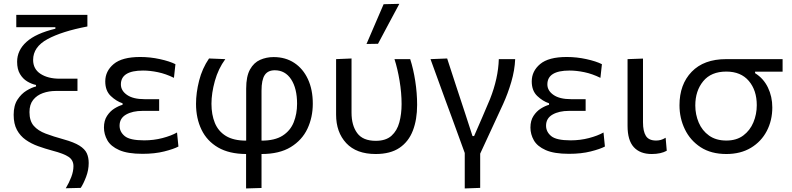

<svg xmlns="http://www.w3.org/2000/svg" viewBox="-20 -812 4232 1026"><path d="M331.5 194Q349 165 360.8 134.2Q372.5 103.5 372.5 76Q372.5 44 347 26.5Q321.5 9 260 -7Q221 -17.5 184 -30.8Q147 -44 117.5 -64.8Q88 -85.5 70.5 -117.8Q53 -150 53 -198.5Q53 -248.5 73.5 -279.8Q94 -311 121.8 -327.8Q149.5 -344.5 172.5 -350V-358Q148.5 -363 125.2 -377Q102 -391 86.8 -416.5Q71.5 -442 71.5 -482Q71.5 -543 121.5 -588.2Q171.5 -633.5 276 -658.5V-666.5H67V-732.5H447V-670.5Q310.5 -644.5 233.8 -602.8Q157 -561 157 -492Q157 -443 196.8 -417.2Q236.5 -391.5 298.5 -391.5H394V-326H278.5Q241.5 -326 209.2 -314.5Q177 -303 157.2 -278.2Q137.5 -253.5 137.5 -213Q137.5 -166 160.2 -139.8Q183 -113.5 224 -98Q265 -82.5 319.5 -67.5Q375.5 -52 404.5 -33.8Q433.5 -15.5 443.8 7Q454 29.5 454 59Q454 96.5 440.2 132.8Q426.5 169 411.5 192Z M741.5 10Q662 10 617 -10Q572 -30 553.8 -62.2Q535.5 -94.5 535.5 -130.5Q535.5 -167.5 551.8 -192.5Q568 -217.5 591.2 -232Q614.5 -246.5 635 -252V-260Q601.5 -271 572 -299Q542.5 -327 542.5 -377Q542.5 -432 587.5 -469.8Q632.5 -507.5 729.5 -507.5Q782.5 -507.5 834.8 -496Q887 -484.5 917.5 -469L909.5 -396Q866 -417.5 823.8 -426.2Q781.5 -435 744.5 -435Q626 -435 626 -361Q626 -327.5 658.8 -304.8Q691.5 -282 753 -282H830.5V-219.5H741.5Q688.5 -219.5 653.8 -199.8Q619 -180 619 -140.5Q619 -107.5 646.5 -84.8Q674 -62 750.5 -62Q801.5 -62 848.2 -74.2Q895 -86.5 926 -104L933.5 -29Q908 -15.5 857.8 -2.8Q807.5 10 741.5 10Z M1295 195V11Q1204.5 10.5 1145.2 -24Q1086 -58.5 1056.8 -119Q1027.5 -179.5 1027.5 -257Q1027.5 -316 1044 -381Q1060.5 -446 1097 -499.5L1184 -496Q1146.5 -445 1128.2 -379.5Q1110 -314 1110 -257.5Q1110 -199.5 1128.2 -155Q1146.5 -110.5 1187.2 -85.5Q1228 -60.5 1295.5 -60.5V-338.5Q1295.5 -404 1316 -440.8Q1336.5 -477.5 1370 -492.2Q1403.5 -507 1442 -507Q1505.5 -507 1552.5 -476Q1599.5 -445 1625.5 -389Q1651.5 -333 1651.5 -258Q1651.5 -185 1622.8 -124Q1594 -63 1533.5 -26Q1473 11 1377.5 11V192.5ZM1377.5 -327.5V-60.5Q1448.5 -60.5 1490 -87Q1531.5 -113.5 1549.5 -158.5Q1567.5 -203.5 1567.5 -257.5Q1567.5 -339.5 1535.8 -388Q1504 -436.5 1448.5 -436.5Q1411.5 -436.5 1394.5 -410.8Q1377.5 -385 1377.5 -327.5Z M1987.5 11Q1884.5 11 1830.2 -47.2Q1776 -105.5 1776 -199.5V-496L1858.5 -499.5V-210Q1858.5 -142 1888.8 -100.8Q1919 -59.5 1988 -59.5Q2042 -59.5 2072 -86.5Q2102 -113.5 2114 -158.2Q2126 -203 2126 -256Q2126 -316 2115.2 -380.5Q2104.5 -445 2088 -496H2172Q2189 -443.5 2199 -379Q2209 -314.5 2209 -251.5Q2209 -173 2186.2 -114Q2163.5 -55 2114.8 -22Q2066 11 1987.5 11ZM1938.5 -577Q1961.5 -630.5 1984.5 -684Q2007.5 -737 2030 -789.5L2114 -791.5Q2085 -737.5 2056.5 -684.2Q2028 -631 2000 -578Z M2463.5 195V5.5Q2446 -43 2428 -92Q2410 -141 2393 -188L2360.5 -276Q2341 -330 2320.5 -386Q2300 -442 2280.5 -496L2369.5 -499.5Q2391 -433.5 2416.5 -355.2Q2442 -277 2465.5 -206.5L2505 -85H2513.5Q2535.5 -135 2556.5 -183.8Q2577.5 -232.5 2598.5 -282.5Q2642.5 -393.5 2645.5 -496H2733Q2730.5 -436.5 2712.2 -374.2Q2694 -312 2668.5 -256Q2638.5 -190 2607.5 -124Q2576.5 -57.5 2546 9V192Z M3020.5 10Q2941 10 2896 -10Q2851 -30 2832.8 -62.2Q2814.5 -94.5 2814.5 -130.5Q2814.5 -167.5 2830.8 -192.5Q2847 -217.5 2870.2 -232Q2893.5 -246.5 2914 -252V-260Q2880.5 -271 2851 -299Q2821.5 -327 2821.5 -377Q2821.5 -432 2866.5 -469.8Q2911.5 -507.5 3008.5 -507.5Q3061.5 -507.5 3113.8 -496Q3166 -484.5 3196.5 -469L3188.5 -396Q3145 -417.5 3102.8 -426.2Q3060.5 -435 3023.5 -435Q2905 -435 2905 -361Q2905 -327.5 2937.8 -304.8Q2970.5 -282 3032 -282H3109.5V-219.5H3020.5Q2967.5 -219.5 2932.8 -199.8Q2898 -180 2898 -140.5Q2898 -107.5 2925.5 -84.8Q2953 -62 3029.5 -62Q3080.5 -62 3127.2 -74.2Q3174 -86.5 3205 -104L3212.5 -29Q3187 -15.5 3136.8 -2.8Q3086.5 10 3020.5 10Z M3462.5 11Q3400.5 11 3367 -25.5Q3333.5 -62 3333.5 -139.5V-496L3416 -499V-158.5Q3416 -110.5 3431.5 -85.8Q3447 -61 3486 -61Q3499 -61 3511 -64.2Q3523 -67.5 3537 -76L3543 -6.5Q3511.5 11 3462.5 11Z M3861.5 11Q3780 11 3724.2 -25.2Q3668.5 -61.5 3639.8 -121Q3611 -180.5 3611 -249.5Q3611 -361 3676.2 -428.5Q3741.5 -496 3860 -496H4162V-429H4015V-421Q4060 -393 4083.5 -344.5Q4107 -296 4107 -238Q4107 -168.5 4077.5 -112Q4048 -55.5 3992.8 -22.2Q3937.5 11 3861.5 11ZM3861.5 -61Q3916 -61 3952 -88Q3988 -115 4006 -158.2Q4024 -201.5 4024 -250Q4024 -329.5 3981.5 -379.5Q3939 -429.5 3861 -429.5Q3780 -429.5 3737.8 -378Q3695.5 -326.5 3695.5 -248.5Q3695.5 -200 3713.8 -157Q3732 -114 3769 -87.5Q3806 -61 3861.5 -61Z"/></svg>

Font: Heraclito
Style: Regular
Weight: 400
Designer: Kostas Bartsokas (font) & Cristiano Sobral (main changes)
Foundry: Kostas Bartsokas (font) & Cristiano Sobral (main changes)
Version: Version 1.00;July 8, 2020;FontCreator 13.0.0.2655 64-bit